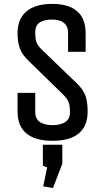

<svg xmlns="http://www.w3.org/2000/svg" viewBox="-20 -705 538 982"><path d="M298.8 131.8 251 256.8 201.2 248 221.2 150.9 199.2 143.1V35.2H298.8ZM69.8 -134.8V-230H160.2V-130.9Q160.2 -99.6 181.2 -83Q205.6 -64.9 249 -64.9Q292.5 -64.9 316.9 -83Q337.9 -99.6 337.9 -128.9Q337.9 -163.6 331.1 -182.1Q324.2 -200.7 303.2 -221.2L127 -393.1Q94.7 -423.8 82.3 -455.8Q69.8 -487.8 69.8 -535.2Q69.8 -607.9 115 -646.5Q160.2 -685.1 247.1 -685.1Q331.1 -685.1 374.5 -647.5Q418 -609.9 418 -535.2V-439.9H328.1V-539.1Q328.1 -569.8 308.1 -586.9Q287.1 -605 244.1 -605Q202.1 -605 179.2 -586.9Q160.2 -571.8 160.2 -540Q160.2 -505.9 166.7 -488.3Q173.3 -470.7 194.8 -450.2L374 -277.8Q405.8 -247.1 417 -215.3Q428.2 -183.6 428.2 -134.8Q428.2 -60.1 382.8 -22.5Q337.4 15.1 249 15.1Q160.6 15.1 115.2 -22.5Q69.8 -60.1 69.8 -134.8Z"/></svg>

Font: Unica One
Style: Bold
Weight: 400
Designer: Eduardo Rodriguez Tunni
Foundry: Eduardo Rodriguez Tunni
Version: Version 1.001